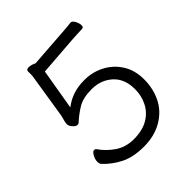

<svg xmlns="http://www.w3.org/2000/svg" viewBox="-195 -837 991 991"><g transform="rotate(-45 300.0 -341.5)"><path d="M165 -393Q227 -442 313 -442H322Q378 -441 427 -415Q476 -389 506.5 -341Q537 -293 537 -226.5Q537 -160 510 -104.5Q483 -49 426 -15Q369 19 291 19Q213 19 161 -7.5Q109 -34 72 -74Q65 -81 65 -97.5Q65 -114 75.5 -132.5Q86 -151 95.5 -151Q105 -151 109 -144Q135 -106 177.5 -76Q220 -46 278 -45H280Q344 -45 385.5 -69.5Q427 -94 447.5 -135Q468 -176 468 -223Q468 -299 423 -340Q378 -381 313 -382H309Q246 -382 209 -359.5Q172 -337 138 -306Q135 -303 126 -303Q117 -303 104 -317Q91 -331 91 -344.5Q91 -358 102 -396L140 -636Q142 -647 142 -658V-679Q142 -692 159.5 -692Q177 -692 199 -681L407 -696Q456 -699 474 -702H476Q487 -702 496.5 -684.5Q506 -667 506 -652Q506 -637 494 -637Q481 -636 459 -635.5Q437 -635 415 -633L203 -617Z"/></g></svg>

Font: Moon Stars Kai HW
Style: Regular
Weight: 400
Designer: GuiWonder
Version: Version 1.101